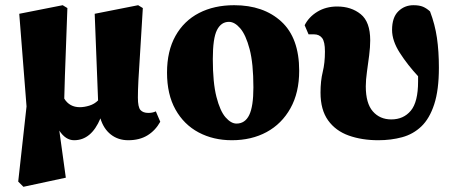

<svg xmlns="http://www.w3.org/2000/svg" viewBox="-20 -523 1743 738"><path d="M473 16Q434 16 406 -6Q378 -28 366 -68Q331 16 265 16Q232 16 208 -21L233 160L70 195L50 175L82 -114L54 -470L221 -503L239 -492Q236 -403 233.5 -340.5Q231 -278 229.5 -231.5Q228 -185 227 -144Q247 -111 287 -111Q304 -111 323.5 -117Q343 -123 357 -137L344 -470L511 -503L529 -492Q523 -386 518.5 -319.5Q514 -253 512 -214Q510 -175 510 -148Q510 -111 520 -100Q530 -89 550 -89Q567 -89 579 -95L596 -55Q577 -21 546.5 -2.5Q516 16 473 16Z M871 16Q800 16 743.5 -14Q687 -44 654.5 -102Q622 -160 622 -244Q622 -327 654.5 -385Q687 -443 745 -473Q803 -503 880 -503Q993 -503 1061.5 -440Q1130 -377 1130 -251Q1130 -167 1096.5 -107Q1063 -47 1005 -15.5Q947 16 871 16ZM889 -48Q922 -48 938 -81Q954 -114 954 -187Q954 -279 939.5 -334Q925 -389 903.5 -414Q882 -439 860 -439Q830 -439 814 -407.5Q798 -376 798 -296Q798 -205 812 -150.5Q826 -96 847 -72Q868 -48 889 -48Z M1434 16Q1371 16 1320.5 -2Q1270 -20 1241 -60.5Q1212 -101 1212 -167Q1212 -212 1220.5 -246.5Q1229 -281 1229 -325Q1229 -363 1218 -377Q1207 -391 1187 -391H1166L1151 -426Q1167 -458 1200 -478Q1233 -498 1276 -498Q1330 -498 1366.5 -468.5Q1403 -439 1403 -368Q1403 -342 1399 -310.5Q1395 -279 1390.5 -247.5Q1386 -216 1386 -191Q1386 -126 1413 -95Q1440 -64 1484 -64Q1531 -64 1559 -97.5Q1587 -131 1587 -210Q1587 -215 1587 -220.5Q1587 -226 1587 -230Q1547 -273 1517 -319.5Q1487 -366 1487 -408Q1487 -456 1511 -479.5Q1535 -503 1569 -503Q1592 -503 1606 -497Q1620 -491 1633 -479Q1652 -429 1659.5 -377.5Q1667 -326 1667 -263Q1667 -177 1649 -122Q1631 -67 1599.5 -37Q1568 -7 1525.5 4.5Q1483 16 1434 16Z"/></svg>

Font: Source Serif 4 Black
Style: Regular
Weight: 900
Designer: Frank Grießhammer
Foundry: Adobe
Version: Version 4.005;hotconv 1.1.0;makeotfexe 2.6.0